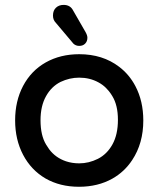

<svg xmlns="http://www.w3.org/2000/svg" viewBox="-20 -731 634 768"><path d="M429.2 -346.7Q421.4 -359.4 415.5 -366.5Q409.7 -373.5 403.8 -379.4Q391.1 -392.1 374 -401.4Q339.4 -420.4 296.9 -420.4Q258.3 -420.4 222.2 -403.3Q185.5 -384.8 164.1 -346.2Q142.1 -307.1 142.1 -250Q142.1 -189 164.6 -152.3Q171.4 -141.1 176.8 -133.8Q202.1 -100.1 243.7 -85.9Q268.6 -77.6 296.9 -77.6Q335.4 -77.6 371.6 -95.7Q408.2 -114.3 429.9 -153.6Q451.7 -192.9 451.7 -251.5Q451.7 -310.1 429.2 -346.7ZM72.3 -387.2Q104.5 -448.2 162.8 -481.2Q221.2 -514.2 296.9 -514.2Q390.6 -514.2 456.5 -463.9Q497.1 -433.1 521.5 -386.7Q553.2 -326.7 553.2 -249Q553.2 -157.7 508.8 -90.8Q478 -43.9 429.7 -16.6Q371.6 16.1 295.9 16.1Q220.2 16.1 162.1 -17.1Q104.5 -50.8 72.5 -111.6Q40.5 -172.4 40.5 -249.5Q40.5 -326.7 72.3 -387.2ZM329.6 -580.1Q329.6 -565.4 320.3 -556.2Q311.5 -547.4 296.9 -547.4Q282.7 -547.4 272.9 -557.1L270.5 -560.1L203.1 -640.1Q191.9 -651.4 191.9 -668.9Q191.9 -689 203.9 -700.2Q215.8 -711.4 234.4 -711.4Q261.2 -711.4 272.5 -689L322.3 -602.5Q329.6 -589.4 329.6 -580.1ZM272.5 -689Q272.5 -689 272.5 -689Z"/></svg>

Font: YuPearl-Medium
Style: Medium
Weight: 500
Designer: Max Yao
Foundry: Max-Everyday
Version: Version 1.011; ttfautohint (v1.8.3)